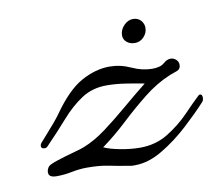

<svg xmlns="http://www.w3.org/2000/svg" viewBox="-51 -416 554 480"><g transform="rotate(-10 226.0 -175.5)"><path d="M242 4Q211 -1 189.5 -5.5Q168 -10 136 -10Q117 -10 97.5 -6Q78 -2 58 -2Q38 -2 38 -15Q38 -22 43 -29Q47 -34 67 -40.5Q87 -47 109 -53Q131 -59 138 -62Q166 -73 195.5 -95Q225 -117 255.5 -143Q286 -169 315 -192Q295 -196 269 -200Q243 -204 220 -204Q184 -204 156.5 -186Q129 -168 104 -139.5Q79 -111 48 -79Q45 -76 41 -76Q32 -76 32 -83Q32 -88 37 -93Q42 -99 52 -110Q62 -121 72.5 -133.5Q83 -146 88 -153Q127 -209 163.5 -229Q200 -249 235 -249Q263 -249 289 -237Q315 -225 340 -225Q361 -225 370.5 -233.5Q380 -242 389 -242Q397 -242 403 -236.5Q409 -231 409 -223Q409 -212 399 -208.5Q389 -205 381 -202Q345 -187 312.5 -161Q280 -135 249 -106Q218 -77 185 -53Q200 -46 226.5 -41Q253 -36 276 -36Q316 -36 347.5 -55.5Q379 -75 402.5 -99.5Q426 -124 441 -138Q444 -141 446 -141Q452 -141 452 -132Q452 -125 448 -121Q426 -97 394 -67.5Q362 -38 326 -16.5Q290 5 256 5Q252 5 249 5Q246 5 242 4ZM309 -296Q296 -296 288 -303Q280 -310 280 -320Q280 -334 290.5 -345Q301 -356 314 -356Q326 -356 333.5 -348Q341 -340 341 -329Q341 -316 331.5 -306Q322 -296 309 -296Z"/></g></svg>

Font: Corinthia
Style: Bold
Weight: 700
Designer: Robert E. Leuschke
Foundry: Robert E. Leuschke
Version: Version 1.013; ttfautohint (v1.8.3)